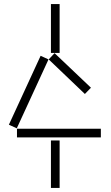

<svg xmlns="http://www.w3.org/2000/svg" viewBox="-20 -850 549 950"><path d="M232 -588H275V-830H232ZM221 -556 400 -385 430 -416 250 -587ZM24 -233 63 -215 220 -556 181 -574ZM64 -170H479V-213H64ZM232 80H275V-155H232Z"/></svg>

Font: Anthony
Style: Regular
Weight: 400
Designer: Sun Young Oh
Foundry: Velvetyne Type Foundry
Version: Version 1.000;hotconv 1.0.109;makeotfexe 2.5.65596